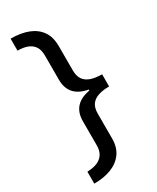

<svg xmlns="http://www.w3.org/2000/svg" viewBox="-220 -778 820 1000"><g transform="rotate(-30 190.0 -278.0)"><path d="M32 86Q67 85 91.5 75Q116 65 129.5 44.5Q143 24 143 -8V-153Q143 -204 170 -234.5Q197 -265 252 -275V-281Q197 -291 170 -321.5Q143 -352 143 -403V-549Q143 -582 130 -602Q117 -622 92.5 -632Q68 -642 32 -642V-714Q94 -714 138 -696.5Q182 -679 206 -644Q230 -609 230 -555V-409Q230 -375 244 -354.5Q258 -334 285.5 -324.5Q313 -315 352 -315V-242Q313 -242 285.5 -232.5Q258 -223 244 -203Q230 -183 230 -149V0Q230 53 205 88Q180 123 135.5 140.5Q91 158 32 158Z"/></g></svg>

Font: lguzrati85
Style: Book
Weight: 400
Designer: Jelle Bosma - Monotype Design Team, Universal Thirst
Foundry: Monotype Imaging Inc.
Version: Version 2.106